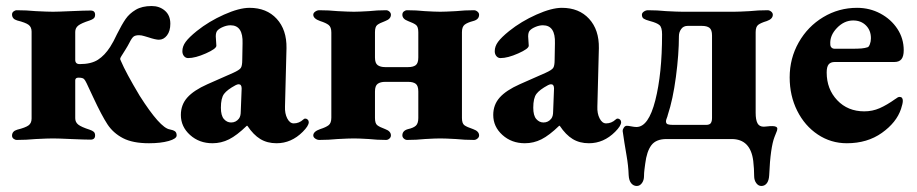

<svg xmlns="http://www.w3.org/2000/svg" viewBox="-20 -462 3046 638"><path d="M290 -138 268 -185Q267 -187 263.5 -193.5Q260 -200 255 -202Q250 -204 241 -204Q230 -204 230 -195V-69Q230 -56 240 -48Q250 -40 278 -31Q287 -28 291.5 -24Q296 -20 296 -12Q296 2 281 2Q262 2 216 0Q172 -2 156 -2Q139 -2 99 0Q67 3 36 3Q30 3 25 -1Q20 -5 20 -11Q20 -26 37 -31Q65 -38 75 -45.5Q85 -53 85 -68V-357Q85 -372 75 -379.5Q65 -387 37 -394Q20 -399 20 -414Q20 -420 25 -424Q30 -428 36 -428Q68 -428 99 -425Q139 -423 156 -423Q172 -423 216 -425Q262 -427 281 -427Q296 -427 296 -413Q296 -405 291.5 -401Q287 -397 278 -394Q250 -385 240 -377Q230 -369 230 -356V-263Q230 -249 245 -249Q283 -249 305.5 -263.5Q328 -278 346 -306Q357 -323 369 -349Q385 -381 397.5 -399Q410 -417 431 -429.5Q452 -442 484 -442Q510 -442 528 -426.5Q546 -411 546 -383Q546 -359 535 -344.5Q524 -330 508 -330Q497 -330 473 -338Q469 -339 459.5 -342Q450 -345 442 -345Q430 -345 424 -340.5Q418 -336 410 -320Q405 -310 396.5 -296.5Q388 -283 383 -275Q380 -270 379.5 -267.5Q379 -265 380.5 -262.5Q382 -260 382 -259Q398 -221 444 -144Q512 -37 544 -32Q555 -30 561 -26Q567 -22 567 -12Q567 -1 540.5 6.5Q514 14 475 14Q421 14 388.5 -3Q356 -20 337 -49Q318 -78 290 -138Z M581 -80Q581 -114 602.5 -138Q624 -162 669 -182L755 -220Q775 -229 780 -236Q785 -243 785 -263L786 -318Q788 -378 746 -378Q734 -378 721 -372.5Q708 -367 702 -360Q697 -354 697 -341Q697 -334 698 -325.5Q699 -317 699 -310Q699 -300 664 -284.5Q629 -269 605 -269Q597 -269 591.5 -275.5Q586 -282 586 -292Q586 -308 597 -323Q608 -338 634 -359Q674 -391 724.5 -413.5Q775 -436 809 -436Q866 -436 899.5 -399.5Q933 -363 932 -302L927 -108Q926 -85 934.5 -68.5Q943 -52 956 -52Q974 -52 988 -65Q991 -68 994 -68Q999 -68 1002.5 -64.5Q1006 -61 1006 -56Q1006 -44 986 -24Q948 14 899 14Q868 14 845 0Q822 -14 802 -44H800Q767 -12 741 1Q715 14 686 14Q642 14 611.5 -13.5Q581 -41 581 -80ZM774 -68Q780 -76 780 -91L783 -168Q783 -182 773 -182Q769 -182 763 -179Q735 -164 724.5 -150Q714 -136 714 -104Q714 -78 724 -66.5Q734 -55 748 -55Q764 -55 774 -68Z M1021 -12Q1021 -25 1044 -33Q1063 -39 1072 -46Q1081 -53 1081 -71V-354Q1081 -372 1072 -379Q1063 -386 1044 -392Q1021 -400 1021 -413Q1021 -419 1027.5 -423.5Q1034 -428 1041 -428Q1072 -428 1102 -425Q1140 -423 1156 -423Q1172 -423 1206 -425Q1233 -428 1263 -428Q1269 -428 1274 -423.5Q1279 -419 1279 -413Q1279 -399 1260 -392Q1241 -385 1233.5 -379Q1226 -373 1226 -355V-271Q1226 -252 1235 -245.5Q1244 -239 1260 -239H1336Q1353 -239 1361.5 -245.5Q1370 -252 1370 -271V-355Q1370 -373 1362.5 -379Q1355 -385 1336 -392Q1317 -399 1317 -413Q1317 -420 1322 -424Q1327 -428 1333 -428Q1363 -428 1392 -425Q1426 -423 1443 -423Q1459 -423 1495 -425Q1524 -428 1555 -428Q1561 -428 1566.5 -423.5Q1572 -419 1572 -413Q1572 -397 1552 -392Q1533 -387 1524 -380Q1515 -373 1515 -355V-70Q1515 -52 1523 -46Q1531 -40 1552 -33Q1572 -26 1572 -12Q1572 -6 1566.5 -1.5Q1561 3 1555 3Q1524 3 1495 0Q1459 -2 1443 -2Q1426 -2 1392 0Q1364 3 1333 3Q1327 3 1322 -1.5Q1317 -6 1317 -12Q1317 -28 1336 -33Q1354 -37 1362 -44.5Q1370 -52 1370 -70V-158Q1370 -177 1361.5 -183.5Q1353 -190 1336 -190H1260Q1244 -190 1235 -183.5Q1226 -177 1226 -158V-70Q1226 -52 1233.5 -46Q1241 -40 1260 -33Q1279 -26 1279 -12Q1279 -6 1274 -1.5Q1269 3 1263 3Q1233 3 1206 0Q1172 -2 1156 -2Q1140 -2 1102 0Q1072 3 1041 3Q1034 3 1027.5 -1.5Q1021 -6 1021 -12Z M1619 -80Q1619 -114 1640.5 -138Q1662 -162 1707 -182L1793 -220Q1813 -229 1818 -236Q1823 -243 1823 -263L1824 -318Q1826 -378 1784 -378Q1772 -378 1759 -372.5Q1746 -367 1740 -360Q1735 -354 1735 -341Q1735 -334 1736 -325.5Q1737 -317 1737 -310Q1737 -300 1702 -284.5Q1667 -269 1643 -269Q1635 -269 1629.5 -275.5Q1624 -282 1624 -292Q1624 -308 1635 -323Q1646 -338 1672 -359Q1712 -391 1762.5 -413.5Q1813 -436 1847 -436Q1904 -436 1937.5 -399.5Q1971 -363 1970 -302L1965 -108Q1964 -85 1972.5 -68.5Q1981 -52 1994 -52Q2012 -52 2026 -65Q2029 -68 2032 -68Q2037 -68 2040.5 -64.5Q2044 -61 2044 -56Q2044 -44 2024 -24Q1986 14 1937 14Q1906 14 1883 0Q1860 -14 1840 -44H1838Q1805 -12 1779 1Q1753 14 1724 14Q1680 14 1649.5 -13.5Q1619 -41 1619 -80ZM1812 -68Q1818 -76 1818 -91L1821 -168Q1821 -182 1811 -182Q1807 -182 1801 -179Q1773 -164 1762.5 -150Q1752 -136 1752 -104Q1752 -78 1762 -66.5Q1772 -55 1786 -55Q1802 -55 1812 -68Z M2069 120Q2068 89 2062 55Q2056 21 2055 13Q2049 -25 2049 -27Q2049 -32 2053 -38Q2057 -44 2063 -44Q2068 -44 2078 -42Q2088 -40 2095 -40Q2135 -40 2157.5 -128.5Q2180 -217 2180 -348Q2180 -371 2171.5 -378.5Q2163 -386 2140 -392Q2125 -396 2119 -400Q2113 -404 2113 -413Q2113 -419 2119.5 -423.5Q2126 -428 2133 -428Q2164 -428 2194 -425Q2232 -423 2248 -423H2419Q2435 -423 2471 -425Q2499 -428 2531 -428Q2537 -428 2542.5 -423.5Q2548 -419 2548 -413Q2548 -399 2528 -392Q2508 -386 2499.5 -379.5Q2491 -373 2491 -355V-87Q2491 -64 2497 -52.5Q2503 -41 2518 -41Q2523 -41 2530 -42Q2537 -43 2546 -43Q2563 -43 2563 -34L2562 -28Q2560 -23 2553.5 -6.5Q2547 10 2542.5 41.5Q2538 73 2536 120Q2535 138 2528 147Q2521 156 2510 156Q2500 156 2493 146.5Q2486 137 2486 123Q2486 99 2483 73Q2474 0 2411 0H2195Q2160 0 2144.5 20.5Q2129 41 2124 82Q2123 89 2121.5 101Q2120 113 2120 123Q2120 137 2113 146.5Q2106 156 2096 156Q2085 156 2077.5 147Q2070 138 2069 120ZM2326 -47Q2338 -47 2342 -53Q2346 -59 2346 -70V-344Q2346 -363 2337.5 -369.5Q2329 -376 2312 -376H2265Q2251 -376 2243.5 -365.5Q2236 -355 2236 -342Q2236 -282 2226 -206.5Q2216 -131 2199 -80Q2198 -75 2195.5 -69Q2193 -63 2193 -59Q2193 -51 2199 -49Q2205 -47 2217 -47Z M2604 -205Q2604 -268 2634 -321Q2664 -374 2715.5 -405Q2767 -436 2828 -436Q2870 -436 2905.5 -417Q2941 -398 2962 -366Q2983 -334 2983 -295Q2983 -275 2975.5 -265.5Q2968 -256 2952 -256H2754Q2740 -256 2733.5 -248Q2727 -240 2727 -221Q2727 -166 2762 -129Q2797 -92 2852 -92Q2879 -92 2903 -102.5Q2927 -113 2955 -133Q2964 -140 2969 -140Q2980 -140 2980 -127Q2980 -118 2974 -100Q2959 -55 2910.5 -20.5Q2862 14 2794 14Q2741 14 2697.5 -15Q2654 -44 2629 -94Q2604 -144 2604 -205ZM2807 -300Q2831 -300 2842.5 -301Q2854 -302 2863 -305Q2867 -306 2870.5 -315Q2874 -324 2874 -335Q2874 -361 2857.5 -377.5Q2841 -394 2815 -394Q2785 -394 2761 -369Q2737 -344 2739 -315Q2739 -308 2743 -304Q2747 -300 2754 -300Z"/></svg>

Font: EB Garamond ExtraBold
Style: Regular
Weight: 800
Designer: Georg Duffner and Octavio Pardo
Foundry: Georg Duffner
Version: Version 1.000